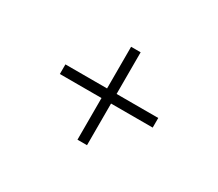

<svg xmlns="http://www.w3.org/2000/svg" viewBox="-110 -837 1221 1074"><g transform="rotate(30 500.0 -300.0)"><path d="M530.8 -269V0H469.2V-269H200.2V-331.1H469.2V-600.1H530.8V-331.1H799.8V-269Z"/></g></svg>

Font: BabelStone Ogham Lithic
Style: Regular
Weight: 400
Designer: Andrew West
Foundry: BabelStone
Version: Version 1.02 March 14, 2022